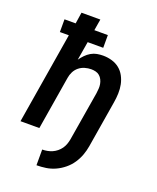

<svg xmlns="http://www.w3.org/2000/svg" viewBox="-170 -835 940 1149"><g transform="rotate(20 300.0 -260.0)"><path d="M205 215V115Q221 115 237 112Q253 109 268 102.5Q283 96 296.5 85Q310 74 319.5 60.5Q329 47 334.5 31.5Q340 16 343 0L395 -313Q397 -328 398 -343Q399 -358 396.5 -372Q394 -386 387.5 -399Q381 -412 370.5 -421Q360 -430 346 -433.5Q332 -437 317 -437Q297 -437 276.5 -431Q256 -425 239.5 -411.5Q223 -398 213.5 -379Q204 -360 201 -340L145 0H25L121 -582H64V-663H135L146 -735H266L254 -663H340V-582H241L221 -463Q233 -480 247.5 -495Q262 -510 280 -520.5Q298 -531 317.5 -534.5Q337 -538 356 -538Q385 -538 412.5 -530Q440 -522 461 -505Q482 -488 495 -463.5Q508 -439 513.5 -412Q519 -385 518 -355.5Q517 -326 512 -297L463 0Q458 30 447.5 58.5Q437 87 419.5 113Q402 139 377 159.5Q352 180 323.5 193Q295 206 265 210.5Q235 215 205 215Z"/></g></svg>

Font: Iosevka Curly Extended Oblique
Style: Bold
Weight: 700
Width: 7
Italic angle: -9°
Monospace: yes
Designer: Belleve Invis
Foundry: Belleve Invis
Version: Version 11.1.0; ttfautohint (v1.8.3)